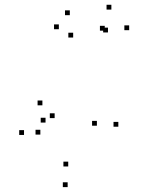

<svg xmlns="http://www.w3.org/2000/svg" viewBox="-20 -555 660 797"><path d="M471.2 -29V-49H451.2V-29ZM516.2 -429.7V-449.7H496.2V-429.7ZM442.3 -515.2V-535.2H422.3V-515.2ZM269.8 -492V-512H249.8V-492ZM224.3 -433.7V-453.7H204.3V-433.7ZM283.7 -399.2V-419.2H263.7V-399.2ZM414.8 -427.8V-447.8H394.8V-427.8ZM428.2 -420.3V-440.3H408.2V-420.3ZM382.2 -33.2V-53.2H362.2V-33.2ZM263.2 136V116H243.2V136ZM169 -46.2V-66.2H149V-46.2ZM147.5 3.7V-16.3H127.5V3.7ZM206.8 -64.7V-84.7H186.8V-64.7ZM156 -117.8V-137.8H136V-117.8ZM79.7 5.2V-14.8H59.7V5.2ZM260.8 221.7V201.7H240.8V221.7Z"/></svg>

Font: Monaspace Radon Dots Var
Style: Regular
Weight: 400
Designer: Riley Cran and the Lettermatic Team
Version: Version 1.100 (Monaspace Radon Dots)